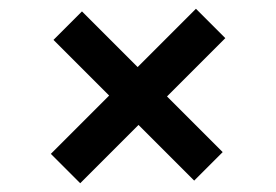

<svg xmlns="http://www.w3.org/2000/svg" viewBox="-20 -569 630 438"><path d="M163 -151 96 -218 427 -549 494 -482ZM423 -157 102 -478 167 -543 488 -222Z"/></svg>

Font: Host Grotesk Light Medium
Style: Regular
Weight: 500
Version: Version 1.003